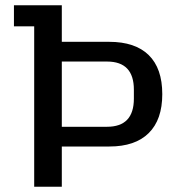

<svg xmlns="http://www.w3.org/2000/svg" viewBox="-20 -710 681 730"><path d="M110 -610H33V-690H215V-551H395Q494 -551 545.5 -500.5Q597 -450 597 -352Q597 -255 545.5 -204Q494 -153 396 -153H215V0H110ZM387 -228Q489 -228 489 -335V-369Q489 -476 387 -476H215V-228Z"/></svg>

Font: Mozilla Headline BETA
Style: Regular
Weight: 400
Designer: Studio DRAMA
Foundry: Studio DRAMA
Version: Version 0.100